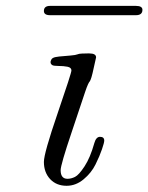

<svg xmlns="http://www.w3.org/2000/svg" viewBox="-20 -611 497 643"><path d="M127 -68.8Q127 -97.7 173.1 -231.9Q219.2 -366.2 219.2 -375Q219.2 -384.8 206.1 -387.5Q192.9 -390.1 176 -390.1Q159.2 -390.1 154.8 -393.1Q145 -399.9 152.8 -413.1Q156.7 -418 166.3 -419.9Q175.8 -421.9 196.3 -423.3Q216.8 -424.8 231 -426.8Q235.8 -427.7 239.5 -429Q243.2 -430.2 245.1 -430.7Q247.1 -431.2 254.2 -431.6Q261.2 -432.1 274.9 -432.1H278.8Q301.8 -432.1 301.8 -418.9Q301.8 -417 290 -366.2Q286.1 -350.1 283.4 -344Q280.8 -337.9 279.8 -337.4Q278.8 -336.9 274.9 -328.9Q271 -320.8 265.1 -303.2Q246.1 -246.1 220.2 -168.9Q183.1 -59.1 183.1 -41Q183.1 -12.2 206.1 -12.2Q218.3 -12.2 231.2 -18.6Q244.1 -24.9 263.2 -54Q282.2 -83 295.9 -131.8Q301.8 -152.8 314.9 -152.8Q329.1 -152.8 329.1 -140.1Q329.1 -133.3 321.5 -111.1Q314 -88.9 300 -60.5Q286.1 -32.2 260 -10.5Q233.9 11.2 203.1 11.2Q168.9 11.2 147.9 -11.2Q127 -33.7 127 -68.8ZM127 -574.2Q127 -591.3 147.9 -591.3H435.1Q457 -591.3 457 -578.1Q457 -560.1 435.1 -560.1H147.9Q127 -560.1 127 -574.2Z"/></svg>

Font: CMU Classical Serif
Style: Italic
Weight: 500
Italic angle: -14.04°
Version: Version 0.7.0